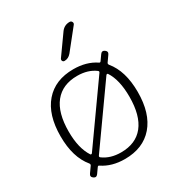

<svg xmlns="http://www.w3.org/2000/svg" viewBox="-182 -869 924 1000"><g transform="rotate(-30 280.0 -369.0)"><path d="M280 -490Q191 -490 144 -431.5Q97 -373 97 -260Q97 -160 135 -102Q137 -99 140 -99.5Q143 -100 145 -102L389 -446Q394 -453 387 -458Q344 -490 280 -490ZM415 -418 171 -74Q166 -67 173 -62Q216 -30 280 -30Q369 -30 415.5 -88.5Q462 -147 462 -260Q462 -362 425 -418Q423 -421 420 -420.5Q417 -420 415 -418ZM108 -50Q112 -56 107 -63Q48 -134 48 -260Q48 -389 109 -459.5Q170 -530 280 -530Q358 -530 413 -493Q419 -488 424 -495L446 -526Q457 -541 472 -530Q487 -519 476 -504L452 -470Q448 -464 453 -457Q512 -386 512 -260Q512 -131 451 -60.5Q390 10 280 10Q202 10 147 -27Q141 -32 136 -25L114 6Q103 21 88 10Q73 -1 84 -16ZM336 -728Q355 -753 386 -753Q396 -753 400 -744.5Q404 -736 398 -729L303 -610Q286 -590 263 -590Q255 -590 251.5 -596.5Q248 -603 252 -610Z"/></g></svg>

Font: Rounded Mplus 1c Light
Style: Regular
Weight: 300
Version: Version 1.059.20150529